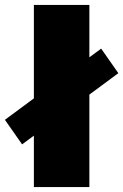

<svg xmlns="http://www.w3.org/2000/svg" viewBox="-68 -762 502 782"><path d="M70 0V-742H296V0ZM22 -174 -48 -274 344 -564 414 -464Z"/></svg>

Font: Montserrat-Alt1 Black
Style: Regular
Weight: 900
Designer: Differentunic
Foundry: Differentunic
Version: Version 7.222